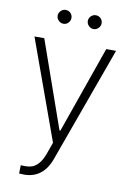

<svg xmlns="http://www.w3.org/2000/svg" viewBox="-97 -757 699 1016"><g transform="rotate(10 252.5 -249.0)"><path d="M88.9 198.2H79.1L80.1 153.3L102.5 154.3Q124 154.3 141.1 148.4Q158.2 142.6 175 124Q191.9 105.5 205.1 69.3L227.5 6.8L33.2 -530.3H85.9L250 -63.5H254.9L418.9 -530.3H471.7L248 87.9Q208.5 199.2 105.5 199.2Q93.8 199.2 88.9 198.2ZM134.8 -660.2Q134.8 -675.3 146 -686.3Q157.2 -697.3 171.9 -697.3Q188 -697.3 198.5 -686.5Q209 -675.8 209 -660.2Q209 -645 198.2 -634Q187.5 -623 171.9 -623Q157.2 -623 146 -634.3Q134.8 -645.5 134.8 -660.2ZM296.9 -660.2Q296.9 -675.3 308.1 -686.3Q319.3 -697.3 334 -697.3Q349.6 -697.3 360.4 -686.5Q371.1 -675.8 371.1 -660.2Q371.1 -645.5 360.1 -634.3Q349.1 -623 334 -623Q319.3 -623 308.1 -634.3Q296.9 -645.5 296.9 -660.2Z"/></g></svg>

Font: Pretendard GOV ExtraLight
Style: Regular
Weight: 200
Designer: Base glyphs from Inter by Rasmus Andersson; Hangeul glyphs from Noto Sans CJK(Source Han Sans) by Jang Soo-young and Kan
Foundry: Kil Hyung-jin
Version: Version 1.309